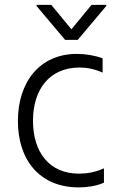

<svg xmlns="http://www.w3.org/2000/svg" viewBox="-20 -780 512 809"><path d="M196 -759.6H134.2V-754.6L254.3 -611.9H307.5L427.6 -754.6V-759.6H365.8L280.9 -656.6ZM311.8 9.6C342.3 9.6 382.1 5.7 418 -10.3V-70.7C381 -54 344.8 -48.3 312.9 -48.3C187.1 -48.3 119 -139.6 119 -271C119 -404.5 189.6 -495.4 315 -495.4C344.8 -495.4 376.1 -490.4 412.3 -474.1V-534.4C378.9 -546.5 340.6 -552.9 303.6 -552.9C147.4 -552.9 55.4 -434.3 55.4 -270.2C55.4 -109 144.5 9.6 311.8 9.6Z"/></svg>

Font: TID UI Light
Style: Regular
Weight: 300
Designer: The TID Project Authors
Foundry: Bakken & Bæck
Version: Version 1.001;hotconv 1.0.109;makeotfexe 2.5.65596